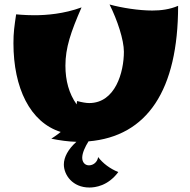

<svg xmlns="http://www.w3.org/2000/svg" viewBox="-20 -606 846 857"><path d="M508 162C471 147 439 123 418 95C415 117 397 132 377 132C359 132 347 118 347 98C347 77 360 49 375 25C637 3 775 -203 775 -580C738 -564 698 -559 660 -559C599 -559 523 -571 469 -586C504 -516 533 -428 533 -375C533 -284 495 -146 378 -146C365 -146 347 -149 324 -155L322 -140C288 -188 272 -246 272 -313C272 -393 296 -463 344 -573C265 -544 187 -538 133 -538C91 -538 52 -542 52 -542C44 -488 40 -461 40 -413C40 -214 114 -60 251 -17C229 1 210 12 209 13C248 21 285 26 321 27C284 60 265 96 265 128C265 175 304 231 379 231C405 231 462 224 508 162Z"/></svg>

Font: Shojumaru
Style: Regular
Weight: 400
Designer: Astigmatic (AOETI)
Foundry: Astigmatic (AOETI)
Version: Version 1.000